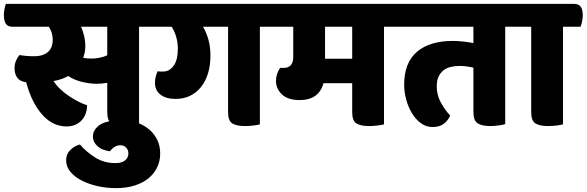

<svg xmlns="http://www.w3.org/2000/svg" viewBox="-60 -640 3025 990"><path d="M714 -620Q738 -620 748.5 -605Q759 -590 759 -561Q759 -545 755.5 -528Q752 -511 747 -502H657V1Q649 4 625 7Q601 10 581 10Q537 10 515 -3.5Q493 -17 493 -62V-213Q465 -208 438 -208Q405 -208 364 -217.5Q323 -227 292 -248Q257 -229 216 -222Q232 -198 253 -178.5Q274 -159 297.5 -143.5Q321 -128 344.5 -116Q368 -104 389 -97Q389 -76 382.5 -56.5Q376 -37 363 -22Q350 -7 330 2.5Q310 12 283 12Q251 12 221 -1Q191 -14 164 -42Q137 -70 114 -113Q91 -156 75 -216Q43 -220 29 -239.5Q15 -259 15 -288Q15 -308 22 -325.5Q29 -343 40 -356Q52 -354 71.5 -352Q91 -350 115 -350Q142 -350 161 -357Q180 -364 191 -375.5Q202 -387 207 -402Q212 -417 212 -434Q212 -450 207.5 -467.5Q203 -485 192 -502H5Q-20 -502 -30 -517.5Q-40 -533 -40 -563Q-40 -575 -37 -593Q-34 -611 -29 -620ZM412 -338Q434 -338 455 -342.5Q476 -347 493 -355V-502H358Q368 -479 374 -454Q380 -429 380 -403Q380 -372 369 -342Q388 -338 412 -338Z M568 -20Q609 -20 645 -8Q681 4 708 26.5Q735 49 750.5 80.5Q766 112 766 152Q766 190 750.5 222.5Q735 255 706 279Q677 303 634.5 316.5Q592 330 537 330Q490 330 444.5 320Q399 310 362.5 291.5Q326 273 303.5 246.5Q281 220 281 186Q281 154 303 133Q325 112 352 105Q387 145 432 173Q477 201 536 201Q568 201 585 187Q602 173 602 151Q602 134 591 121.5Q580 109 560 109Q531 109 507 140Q466 135 442.5 113.5Q419 92 419 65Q419 34 445 11Q471 -12 525 -18Q533 -19 546 -19.5Q559 -20 568 -20Z M1335 -620Q1359 -620 1369.5 -605Q1380 -590 1380 -561Q1380 -548 1376.5 -529.5Q1373 -511 1368 -502H1280V1Q1272 4 1248 7Q1224 10 1204 10Q1160 10 1138 -3.5Q1116 -17 1116 -62V-502H987Q1004 -473 1014.5 -436.5Q1025 -400 1025 -352Q1025 -302 1012.5 -261.5Q1000 -221 976.5 -191.5Q953 -162 920 -146Q887 -130 845 -130Q796 -130 767.5 -152Q739 -174 739 -213Q739 -244 753 -273Q761 -271 767 -271Q773 -271 781 -271Q813 -271 835 -300.5Q857 -330 857 -390Q857 -422 848 -451.5Q839 -481 825 -502H729Q704 -502 694 -517.5Q684 -533 684 -563Q684 -575 687 -593Q690 -611 695 -620Z M1485 -124Q1424 -124 1393.5 -153.5Q1363 -183 1363 -223Q1363 -257 1384 -290H1404Q1427 -290 1439.5 -304Q1452 -318 1452 -344V-502H1355Q1330 -502 1320 -517.5Q1310 -533 1310 -563Q1310 -575 1313 -593Q1316 -611 1321 -620H1977Q2001 -620 2011.5 -605Q2022 -590 2022 -561Q2022 -548 2018.5 -529.5Q2015 -511 2010 -502H1920V1Q1912 4 1888 7Q1864 10 1844 10Q1800 10 1778 -3.5Q1756 -17 1756 -62V-211H1608Q1584 -124 1485 -124ZM1616 -337H1756V-502H1616Z M2602 -620Q2626 -620 2636.5 -605Q2647 -590 2647 -561Q2647 -548 2643.5 -529.5Q2640 -511 2635 -502H2545V0Q2537 3 2513 6.5Q2489 10 2469 10Q2425 10 2403 -4Q2381 -18 2381 -63V-291Q2364 -295 2346.5 -297.5Q2329 -300 2311 -300Q2286 -300 2264.5 -295Q2243 -290 2227 -277.5Q2211 -265 2201.5 -245Q2192 -225 2192 -195Q2192 -151 2212 -113.5Q2232 -76 2261 -44Q2252 -21 2230 -3Q2208 15 2170 15Q2137 15 2110 -5Q2083 -25 2064 -56.5Q2045 -88 2034.5 -126.5Q2024 -165 2024 -203Q2024 -317 2090 -373Q2156 -429 2275 -429Q2299 -429 2327 -426Q2355 -423 2381 -418V-502H1997Q1972 -502 1962 -517.5Q1952 -533 1952 -563Q1952 -575 1955 -593Q1958 -611 1963 -620Z M2900 -620Q2924 -620 2934.5 -605Q2945 -590 2945 -561Q2945 -548 2941.5 -529.5Q2938 -511 2933 -502H2843V1Q2835 4 2811 7Q2787 10 2767 10Q2723 10 2701 -3.5Q2679 -17 2679 -62V-502H2622Q2597 -502 2587 -517.5Q2577 -533 2577 -563Q2577 -575 2580 -593Q2583 -611 2588 -620Z"/></svg>

Font: Baloo
Style: Regular
Weight: 400
Designer: Sarang Kulkarni and Ek Type
Foundry: Ek Type
Version: Version 1.443;PS 1.000;hotconv 16.6.51;makeotf.lib2.5.65220;